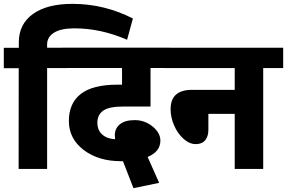

<svg xmlns="http://www.w3.org/2000/svg" viewBox="-34 -880 1495 1000"><path d="M-14.2 -524.9V-630.9H64V-659.2Q64 -754.4 137.9 -807.4Q211.9 -860.4 345.7 -859.9Q509.8 -859.4 658.2 -783.7L627.9 -672.9Q491.2 -732.4 353.5 -732.4Q283.2 -732.4 247.3 -709.7Q211.4 -687 211.4 -648.9V-631.3H315.4V-525.4H211.4V0H63L63.5 -524.9Z M595.7 -40.5Q478.5 -40.5 401.6 -99.1Q324.7 -157.7 324.7 -250Q324.7 -342.3 386.7 -390.6Q448.7 -439 577.6 -439H601.6V-525.9H286.1V-631.8H854V-525.9H750V-325.2H608.9Q532.7 -325.2 502.9 -303.2Q473.1 -281.2 473.1 -241.7Q473.1 -202.1 498 -179.7Q522.9 -157.2 565.4 -154.8Q564 -173.8 564 -175.8Q564 -210.4 590.1 -232.4Q616.2 -254.4 668 -254.4Q719.7 -254.4 760.5 -221.4Q801.3 -188.5 801.3 -147.5Q801.3 -90.3 734.9 -62.5L794.9 72.3L661.1 100.1L606.4 -40.5Z M1188.5 0V-287.1H1051.3V-204.1Q1051.3 -169.9 1034.7 -149.7Q1018.1 -129.4 985.4 -129.4Q952.6 -129.4 921.6 -157.2Q890.6 -185.1 872.6 -227.3Q854.5 -269.5 854.5 -311.5Q854.5 -412.1 966.3 -412.1H1188.5V-525.4H824.7V-631.3H1440.9V-525.4H1336.9V0Z"/></svg>

Font: Yantramanav Black
Style: Regular
Weight: 900
Version: Version 1.001;PS 1.0;hotconv 1.0.72;makeotf.lib2.5.5900; ttf